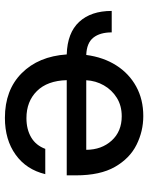

<svg xmlns="http://www.w3.org/2000/svg" viewBox="69 -662 604 782"><g transform="rotate(90 371.0 -271.0)"><path d="M24.5 -424H111.9Q111.9 -376.4 133.3 -349.3Q154.8 -322.1 203.8 -320.3Q213.1 -390.3 246.3 -442.5Q279.5 -494.7 332.2 -523.6Q384.9 -552.6 452.8 -552.6Q514.6 -552.6 569.8 -525Q625 -497.5 659.6 -437.3Q694.2 -377.1 694.2 -278.4V-240.8H306.5Q308.6 -161.9 350.9 -119.3Q393.1 -76.7 461.3 -76.7Q506.7 -76.7 539.4 -95.9Q572.1 -115.1 586.3 -153.4H689.3Q670.8 -76.3 610.1 -32.7Q549.4 11 460.2 11Q346.6 11 278.1 -57.4Q209.5 -125.7 201.7 -240.8Q113.6 -243.3 69.1 -291.5Q24.5 -339.8 24.5 -424ZM306.8 -320.3H590.2Q589.8 -382.8 552.6 -423.8Q515.3 -464.8 453.5 -464.8Q410.5 -464.8 378.4 -444.8Q346.2 -424.7 327.6 -391.9Q308.9 -359 306.8 -320.3Z"/></g></svg>

Font: Inter Zeller Medium
Style: Regular
Weight: 500
Designer: Rasmus Andersson; Joe Bland
Foundry: zeller
Version: Version 3.015;git-dec3a8cb1